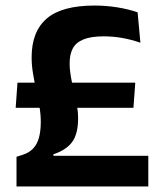

<svg xmlns="http://www.w3.org/2000/svg" viewBox="-20 -672 584 692"><path d="M36.5 -283.5 43 -374H467.5L461 -283.5ZM172.5 -110.5H514.5V0H39.5V-107L60 -113.5Q84.5 -121 99.2 -136.5Q114 -152 120.5 -176.2Q127 -200.5 127 -233Q127 -260 122 -288.8Q117 -317.5 110.5 -347.2Q104 -377 99 -406.8Q94 -436.5 94 -465.5Q94 -558.5 148.5 -605.2Q203 -652 320.5 -652Q362 -652 402.8 -645.5Q443.5 -639 476 -627.5L486 -518Q453 -529.5 420.5 -535.2Q388 -541 353.5 -541Q308 -541 281 -530Q254 -519 242.5 -497.8Q231 -476.5 231 -444.5Q231 -420.5 235.5 -395.2Q240 -370 246.2 -344.5Q252.5 -319 257 -294.2Q261.5 -269.5 261.5 -246Q261.5 -189.5 240 -160.2Q218.5 -131 172.5 -116Z"/></svg>

Font: Anek Gujarati SemiBold
Style: Regular
Weight: 600
Designer: Mrunmayee Ghaisas (Gujarati), Yesha Goshar (Latin)
Foundry: Ek Type
Version: Version 1.003